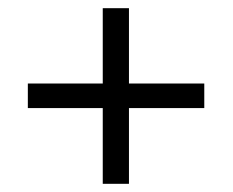

<svg xmlns="http://www.w3.org/2000/svg" viewBox="-20 -529 570 469"><path d="M48 -325H231V-509H295V-325H479V-265H295V-80H231V-265H48Z"/></svg>

Font: Panefresco 250wt
Style: Regular
Weight: 300
Version: Version 1.000